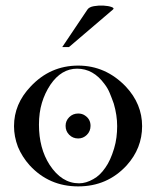

<svg xmlns="http://www.w3.org/2000/svg" viewBox="-20 -656 558 685"><path d="M283 -244Q303 -231 303 -207Q303 -188 290 -175Q277 -162 259 -162Q240 -162 227 -175Q214 -188 214 -207Q214 -225 227 -238Q240 -251 259 -251Q273 -251 283 -244ZM119 -211Q119 -127 157 -68Q200 -2 262 -2Q287 -2 313 -17Q337 -30 356 -58Q374 -83 387 -126Q393 -146 395.5 -166Q398 -186 398 -206Q398 -245 386 -286Q379 -306 371.5 -324Q364 -342 353 -356Q313 -411 255 -411Q199 -411 160 -354Q140 -324 129.5 -289Q119 -254 119 -211ZM30 -206Q30 -285 89 -347Q159 -422 259 -422Q357 -422 429 -347Q487 -285 487 -206Q487 -127 432 -66Q363 9 259 9Q155 9 86 -66Q59 -96 44 -132Q30 -169 30 -206ZM292 -622Q298 -631 315 -634Q332 -637 349.5 -636Q367 -635 378 -631Q389 -627 383 -622L226 -488H202Z"/></svg>

Font: Wachinanga
Style: Regular
Weight: 400
Designer: deFharo
Foundry: deFharo
Version: Wachinanga: Version 2.001 2013